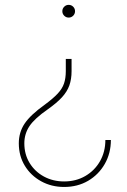

<svg xmlns="http://www.w3.org/2000/svg" viewBox="-20 -574 519 782"><path d="M271.5 -334V-284.2Q271.5 -251.5 262.5 -226.1Q253.4 -200.7 232.4 -177.7Q211.4 -154.8 174.8 -128.9Q120.6 -91.3 99.9 -60.1Q79.1 -28.8 79.1 9.8Q79.1 54.7 100.6 89.8Q122.1 125 158.9 145Q195.8 165 241.2 165Q289.6 165 327.6 142.8Q365.7 120.6 387.5 82.3Q409.2 43.9 409.2 -3.9H431.6Q431.6 50.3 406.7 93.8Q381.8 137.2 338.9 162.4Q295.9 187.5 241.2 187.5Q189.5 187.5 147.5 164.3Q105.5 141.1 81.1 101.1Q56.6 61 56.6 9.8Q56.6 -35.2 80.3 -70.6Q104 -106 162.1 -147.5Q195.8 -172.4 214.6 -192.4Q233.4 -212.4 240.7 -233.9Q248 -255.4 248 -284.2V-334ZM259.8 -554.2Q270.5 -554.2 278.1 -546.6Q285.6 -539.1 285.6 -528.3Q285.6 -517.6 278.1 -510Q270.5 -502.4 259.8 -502.4Q249 -502.4 241.5 -510Q233.9 -517.6 233.9 -528.3Q233.9 -539.1 241.5 -546.6Q249 -554.2 259.8 -554.2Z"/></svg>

Font: Inter Tight Thin
Style: Regular
Weight: 250
Designer: Rasmus Andersson
Foundry: rsms
Version: Version 3.004